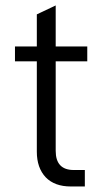

<svg xmlns="http://www.w3.org/2000/svg" viewBox="-20 -675 380 695"><path d="M181.6 -453.1V-128.9Q181.6 -59.6 247.1 -59.6H287.1V0H236.3Q177.7 0 145.5 -33.2Q113.3 -67.4 113.3 -126V-453.1H34.2V-506.8H113.3V-623L181.6 -655.3V-506.8H295.9V-453.1Z"/></svg>

Font: Dinish
Style: Regular
Weight: 400
Designer: Bert Driehuis
Foundry: Playbeing
Version: Version 3.006; git-39231f3c-release